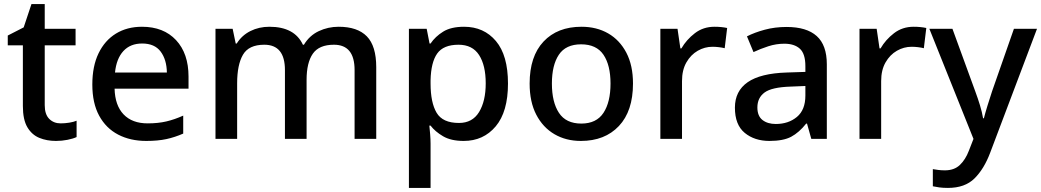

<svg xmlns="http://www.w3.org/2000/svg" viewBox="-20 -680 5097 940"><path d="M277 -76Q298 -76 319.5 -79.5Q341 -83 355 -89V-9Q338 -1 310.5 4.5Q283 10 254 10Q209 10 172.5 -5Q136 -20 114 -57Q92 -94 92 -161V-458H18V-506L96 -546L134 -660H199V-539H350V-458H199V-165Q199 -120 221 -98Q243 -76 277 -76Z M675 -549Q781 -549 842 -483.5Q903 -418 903 -305V-246H541Q543 -164 585 -120Q627 -76 703 -76Q754 -76 794.5 -85.5Q835 -95 877 -114V-26Q836 -8 794.5 1Q753 10 696 10Q618 10 558.5 -21Q499 -52 465.5 -113.5Q432 -175 432 -266Q432 -356 462.5 -419Q493 -482 547.5 -515.5Q602 -549 675 -549ZM676 -467Q618 -467 584 -430Q550 -393 543 -325H797Q796 -388 766.5 -427.5Q737 -467 676 -467Z M1638 -549Q1730 -549 1776 -502Q1822 -455 1822 -351V0H1716V-337Q1716 -461 1615 -461Q1542 -461 1511.5 -417Q1481 -373 1481 -289V0H1375V-337Q1375 -461 1274 -461Q1198 -461 1169.5 -412Q1141 -363 1141 -272V0H1035V-539H1119L1134 -467H1139Q1164 -507 1206 -528Q1248 -549 1299 -549Q1422 -549 1463 -461H1468Q1495 -506 1540.5 -527.5Q1586 -549 1638 -549Z M2252 -549Q2349 -549 2408 -479Q2467 -409 2467 -271Q2467 -133 2407 -61.5Q2347 10 2250 10Q2188 10 2149 -13Q2110 -36 2088 -65H2082Q2084 -48 2086 -22.5Q2088 3 2088 23V240H1982V-539H2069L2083 -467H2088Q2111 -501 2149.5 -525Q2188 -549 2252 -549ZM2225 -461Q2151 -461 2120.5 -418Q2090 -375 2088 -287V-271Q2088 -178 2117.5 -128Q2147 -78 2227 -78Q2293 -78 2325.5 -131.5Q2358 -185 2358 -272Q2358 -360 2325.5 -410.5Q2293 -461 2225 -461Z M3079 -271Q3079 -136 3010 -63Q2941 10 2824 10Q2751 10 2694.5 -23Q2638 -56 2605.5 -118.5Q2573 -181 2573 -271Q2573 -404 2641 -476.5Q2709 -549 2827 -549Q2901 -549 2957.5 -516.5Q3014 -484 3046.5 -422Q3079 -360 3079 -271ZM2682 -271Q2682 -180 2716.5 -127.5Q2751 -75 2826 -75Q2900 -75 2934.5 -127.5Q2969 -180 2969 -271Q2969 -361 2934.5 -412Q2900 -463 2825 -463Q2750 -463 2716 -412Q2682 -361 2682 -271Z M3478 -549Q3512 -549 3540 -543L3528 -444Q3516 -447 3500 -449Q3484 -451 3468 -451Q3430 -451 3396 -431.5Q3362 -412 3340.5 -374.5Q3319 -337 3319 -283V0H3213V-539H3297L3311 -443H3316Q3341 -486 3382 -517.5Q3423 -549 3478 -549Z M3831 -548Q3929 -548 3978.5 -503.5Q4028 -459 4028 -365V0H3952L3931 -75H3927Q3892 -31 3853.5 -10.5Q3815 10 3747 10Q3674 10 3626 -29.5Q3578 -69 3578 -153Q3578 -234 3640.5 -277.5Q3703 -321 3832 -325L3923 -328V-356Q3923 -417 3896 -441.5Q3869 -466 3820 -466Q3780 -466 3741.5 -453.5Q3703 -441 3669 -425L3637 -502Q3674 -521 3724 -534.5Q3774 -548 3831 -548ZM3850 -256Q3758 -253 3723 -227Q3688 -201 3688 -154Q3688 -112 3713 -92.5Q3738 -73 3778 -73Q3840 -73 3881.5 -107.5Q3923 -142 3923 -212V-259Z M4453 -549Q4487 -549 4515 -543L4503 -444Q4491 -447 4475 -449Q4459 -451 4443 -451Q4405 -451 4371 -431.5Q4337 -412 4315.5 -374.5Q4294 -337 4294 -283V0H4188V-539H4272L4286 -443H4291Q4316 -486 4357 -517.5Q4398 -549 4453 -549Z M4530 -539H4643L4755 -232Q4768 -197 4778 -164Q4788 -131 4793 -101H4797Q4803 -125 4814 -161Q4825 -197 4837 -233L4944 -539H5057L4828 67Q4798 147 4751 193.5Q4704 240 4621 240Q4597 240 4578.5 237.5Q4560 235 4547 232V148Q4558 150 4573.5 152Q4589 154 4606 154Q4652 154 4679.5 127.5Q4707 101 4723 59L4746 0Z"/></svg>

Font: Noto Sans Lao Medium
Style: Regular
Weight: 500
Designer: Monotype Design Team
Foundry: Monotype Imaging Inc.
Version: Version 2.003; ttfautohint (v1.8.4.7-5d5b)